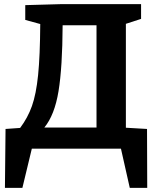

<svg xmlns="http://www.w3.org/2000/svg" viewBox="-20 -724 761 935"><path d="M7 -96 4 191H89L135 0H569L612 191H697L696 -96L593 -102V-608L667 -632V-704H283L103 -699V-627L176 -607Q175 -451 165.5 -358Q156 -265 135.5 -207.5Q115 -150 78 -101ZM196 -103Q246 -164 265 -280Q284 -396 285 -601H450V-103Z"/></svg>

Font: Bitter Pro
Style: Bold
Weight: 700
Designer: Sol Matas, and Bitter project Authors
Foundry: Sol Matas
Version: Version 1.010